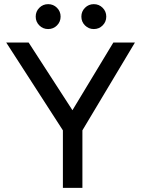

<svg xmlns="http://www.w3.org/2000/svg" viewBox="-20 -905 680 925"><path d="M283 0V-277L10 -700H118L329 -374L526 -700H630L377 -277V0ZM212 -765Q187 -765 169.5 -782.5Q152 -800 152 -825Q152 -850 169.5 -867.5Q187 -885 212 -885Q237 -885 254.5 -867.5Q272 -850 272 -825Q272 -800 254.5 -782.5Q237 -765 212 -765ZM432 -765Q407 -765 389.5 -782.5Q372 -800 372 -825Q372 -850 389.5 -867.5Q407 -885 432 -885Q457 -885 474.5 -867.5Q492 -850 492 -825Q492 -800 474.5 -782.5Q457 -765 432 -765Z"/></svg>

Font: Golos Text VF
Style: Regular
Weight: 400
Designer: A.Korolkova, Vitaly Kuzmin
Foundry: ParaType Ltd
Version: Version 2.003